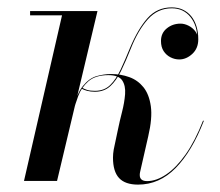

<svg xmlns="http://www.w3.org/2000/svg" viewBox="-20 -490 596 520"><path d="M45 0 148 -448.5H61.5V-460H244L134.5 0ZM354 10Q319 10 302.5 -7.8Q286 -25.5 286 -63Q286 -67 286.5 -73.8Q287 -80.5 288 -85L299.5 -139.5Q304 -161.5 310.5 -186.8Q317 -212 318.8 -235Q320.5 -258 311 -272.2Q301.5 -286.5 273.5 -286.5Q238 -286.5 219 -269.5Q200 -252.5 191.8 -229.8Q183.5 -207 179 -190H176.5Q187.5 -236 204.5 -257Q221.5 -278 241.5 -283.8Q261.5 -289.5 281 -289.5Q307 -289.5 330 -281.2Q353 -273 368.5 -253.8Q384 -234.5 388.5 -202.2Q393 -170 381.5 -121L359.5 -24.5Q358.5 -20.5 358.5 -16Q358.5 0.5 378.5 0.5Q403.5 0.5 430.5 -17.8Q457.5 -36 483 -72.2Q508.5 -108.5 530 -163.5L532 -162.5Q500 -80 455.8 -35Q411.5 10 354 10ZM237 -241.5Q225.5 -241.5 216 -244Q206.5 -246.5 201 -250L202.5 -252.5Q208 -249 216 -246.5Q224 -244 237 -244Q262.5 -244 278.5 -259.8Q294.5 -275.5 306.8 -301.8Q319 -328 332 -360Q353.5 -411.5 379.5 -440.8Q405.5 -470 445 -470Q462 -470 475.2 -463.8Q488.5 -457.5 497.8 -446.2Q507 -435 512 -419Q517 -403 517 -383.5Q517 -359 500.8 -344Q484.5 -329 465.5 -329Q453 -329 441.8 -334.8Q430.5 -340.5 423.2 -351.5Q416 -362.5 416 -379Q416 -400.5 431.8 -413.2Q447.5 -426 469 -426Q479.5 -426 490.5 -420.5Q501.5 -415 508.8 -405.5Q516 -396 516 -383.5H514.5Q514.5 -402.5 509.8 -417.5Q505 -432.5 495.8 -444Q486.5 -455.5 474 -461.5Q461.5 -467.5 445 -467.5Q407 -467.5 380.5 -437.8Q354 -408 334.5 -359Q321 -325 308 -298.2Q295 -271.5 278.5 -256.5Q262 -241.5 237 -241.5Z"/></svg>

Font: Bodoni Moda 72pt
Style: Italic
Weight: 400
Italic angle: -13°
Designer: Owen Earl
Foundry: indestructible type
Version: Version 2.005